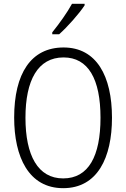

<svg xmlns="http://www.w3.org/2000/svg" viewBox="-20 -973 659 1003"><path d="M422 -953H356C331 -907 290 -850 253 -804V-794H289C332 -832 394 -902 422 -945ZM565 -358C565 -576 484 -725 312 -725C142 -725 54 -589 54 -359C54 -153 130 10 310 10C489 10 565 -149 565 -358ZM113 -358C113 -554 178 -673 312 -673C441 -673 505 -560 505 -358C505 -158 443 -41 310 -41C178 -41 113 -161 113 -358Z"/></svg>

Font: Noto Sans Display SemiCondensed Light
Style: Regular
Weight: 300
Width: 4
Designer: Monotype Design Team
Foundry: Monotype Imaging Inc.
Version: Version 1.900